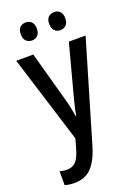

<svg xmlns="http://www.w3.org/2000/svg" viewBox="-178 -801 791 1111"><g transform="rotate(-20 217.0 -245.0)"><path d="M80 240Q63 240 48 238Q33 236 21 232V146Q32 149 42.5 151Q53 153 65 153Q100 153 120.5 131Q141 109 156 56L172 -1L4 -540H109L191 -243Q200 -213 206.5 -182.5Q213 -152 218 -122H222Q225 -148 232.5 -178.5Q240 -209 249 -243L328 -540H431L250 73Q225 158 185.5 199Q146 240 80 240ZM81 -675Q81 -703 95 -716.5Q109 -730 131 -730Q152 -730 166 -716Q180 -702 180 -675Q180 -647 166 -633Q152 -619 131 -619Q109 -619 95 -633Q81 -647 81 -675ZM256 -675Q256 -703 270 -716.5Q284 -730 306 -730Q327 -730 341 -716Q355 -702 355 -675Q355 -647 341 -633Q327 -619 306 -619Q284 -619 270 -633Q256 -647 256 -675Z"/></g></svg>

Font: Noto Sans Condensed Medium
Style: Regular
Weight: 500
Width: 3
Designer: Monotype Design Team
Foundry: Monotype Imaging Inc.
Version: Version 2.013; ttfautohint (v1.8.4.7-5d5b)